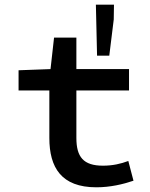

<svg xmlns="http://www.w3.org/2000/svg" viewBox="-20 -785 639 817"><path d="M190 -198C190 -72 241 12 390 12C449 12 504 -1 548 -16L526 -100C494 -88 460 -80 418 -80C335 -80 305 -117 305 -198V-400H529V-491H305V-625H210L195 -491L59 -486V-400H190ZM445 -548 464 -702 465 -765H388L393 -548Z"/></svg>

Font: Source Code Pro Semibold
Style: Regular
Weight: 600
Monospace: yes
Designer: Paul D. Hunt
Foundry: Adobe Systems Incorporated
Version: Version 1.017;PS 1.000;hotconv 1.0.70;makeotf.lib2.5.5900